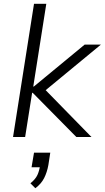

<svg xmlns="http://www.w3.org/2000/svg" viewBox="-20 -725 554 1016"><path d="M49 0 160 -705H225L156 -267H159L428 -489H514L200 -230L201 -269L464 0H384L153 -234H150L113 0ZM167 271 141 245Q168 223 178 201Q188 179 192 151L206 160H147L160 83H246L236 148Q229 187 213.5 217.5Q198 248 167 271Z"/></svg>

Font: Nunito Sans 10pt Light
Style: Italic
Weight: 300
Italic angle: -9°
Designer: Vernon Adams
Foundry: Vernon Adams
Version: Version 3.101;gftools[0.9.27]